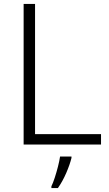

<svg xmlns="http://www.w3.org/2000/svg" viewBox="-20 -734 555 975"><path d="M100 0V-714H158V-53H493V0ZM343 68Q335 101 316.5 144Q298 187 274 221H241V212Q249 196 258 168.5Q267 141 274.5 111.5Q282 82 285 61H343Z"/></svg>

Font: Noto Sans Arabic Light
Style: Regular
Weight: 300
Designer: Monotype Design Team, Nadine Chahine, Nizar Qandah and Khaled Hosny
Foundry: Monotype Imaging Inc.
Version: Version 2.012; ttfautohint (v1.8.4.7-5d5b)